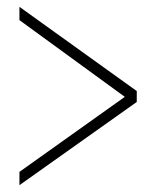

<svg xmlns="http://www.w3.org/2000/svg" viewBox="-20 -641 456 563"><path d="M37 -621 381 -374V-342L37 -98V-137L346 -357L37 -582Z"/></svg>

Font: SpoqaHanSans
Style: Thin
Weight: 250
Designer: [Spoqa Han Sans] Dong-huui Kim \uAE40 \uB3D9 \uD718   [Noto Sans] Ryoko NISHIZUKA \u897F \u585A \u6DBC \u5B50  (kana & i
Foundry: Spoqa (http://bi.spoqa.com)
Version: Version 1.004;PS 1.004;hotconv 1.0.82;makeotf.lib2.5.63406